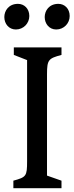

<svg xmlns="http://www.w3.org/2000/svg" viewBox="-20 -997 394 1017"><path d="M50.8 0H305.7V-40L229 -66.9V-603.5C229 -681.6 237.3 -687.5 305.7 -706.1V-746.1H53.2V-706.1L123.5 -678.7V-142.6C123.5 -64 119.1 -58.6 50.8 -40ZM277.8 -840.8C318.4 -840.8 349.1 -873.5 349.1 -912.1C349.1 -951.7 321.8 -976.6 289.1 -976.6C239.7 -976.6 216.8 -939.9 216.8 -906.7C216.8 -870.6 241.2 -840.8 277.8 -840.8ZM64 -840.8C104.5 -840.8 135.3 -873.5 135.3 -912.1C135.3 -951.7 107.9 -976.6 75.2 -976.6C25.9 -976.6 2.9 -939.9 2.9 -906.7C2.9 -870.6 27.3 -840.8 64 -840.8Z"/></svg>

Font: Donegal One
Style: Regular
Weight: 400
Designer: Gary Lonergan
Foundry: Sorkin Type Co.
Version: Version 1.004